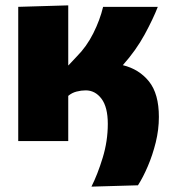

<svg xmlns="http://www.w3.org/2000/svg" viewBox="-20 -526 646 716"><path d="M321 170Q344 124.5 363 62.2Q382 0 382 -64Q382 -126.5 358.5 -157.8Q335 -189 299.5 -189Q283 -189 265.5 -184.5Q248 -180 234.5 -168.5V0H48V-500.5L234.5 -506V-282L235.5 -282.5L266 -315Q303 -352 328 -402Q353 -452 364.5 -500.5H568.5Q551.5 -456.5 519.5 -397.5Q487.5 -338.5 438 -283Q499 -268 535.8 -222Q572.5 -176 572.5 -90Q572.5 -42.5 560.8 5Q549 52.5 531.2 94Q513.5 135.5 494.5 165Z"/></svg>

Font: Commissioner ExtraBold
Style: Regular
Weight: 800
Designer: Kostas Bartsokas
Foundry: Kostas Bartsokas
Version: Version 1.000; ttfautohint (v1.8.3)